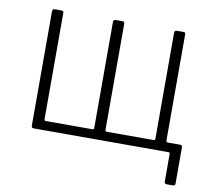

<svg xmlns="http://www.w3.org/2000/svg" viewBox="-75 -615 927 841"><g transform="rotate(10 388.0 -195.0)"><path d="M672 -530Q680 -530 682 -528Q684 -526 684 -519V-11Q684 0 674 0H102Q92 0 92 -11V-517Q92 -525 95 -527.5Q98 -530 106 -530H130Q137 -530 139.5 -528Q142 -526 142 -519V-48Q142 -41 149 -41H357Q363 -41 363 -48V-517Q363 -525 366 -527.5Q369 -530 377 -530H401Q408 -530 410.5 -528Q413 -526 413 -519V-48Q413 -41 420 -41H628Q635 -41 635 -48V-517Q635 -525 637.5 -527.5Q640 -530 648 -530ZM720 140Q708 140 708 130V7Q708 0 701 0H656V-41H684V-49Q684 -41 692 -41H746Q756 -41 756 -31V129Q756 135 754 137.5Q752 140 746 140Z"/></g></svg>

Font: Libre Franklin ExtraLight
Style: Regular
Weight: 250
Designer: Pablo Impallari, Rodrigo Fuenzalida, Nhung Nguyen
Foundry: Impallari Type
Version: Version 3.000